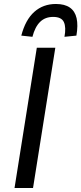

<svg xmlns="http://www.w3.org/2000/svg" viewBox="-20 -945 409 965"><path d="M53 0 165 -705H258L146 0ZM143 -760 87 -766Q108 -846 152.5 -885.5Q197 -925 261 -925Q305 -925 331 -907Q357 -889 365 -853.5Q373 -818 364 -766L304 -760Q313 -808 301 -834Q289 -860 247 -860Q207 -860 181.5 -835Q156 -810 143 -760Z"/></svg>

Font: Nunito Sans 7pt Condensed Medium
Style: Italic
Weight: 500
Width: 3
Italic angle: -9°
Designer: Vernon Adams
Foundry: Vernon Adams
Version: Version 3.101;gftools[0.9.27]